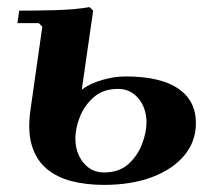

<svg xmlns="http://www.w3.org/2000/svg" viewBox="-20 -510 607 540"><path d="M272 10Q223 10 181.5 -0.5Q140 -11 111 -35.5Q82 -60 69.5 -101Q57 -142 66 -203L99 -435L89 -445H29L34 -480Q81 -480 136.5 -481.5Q192 -483 232 -490L242 -480L210 -258Q233 -275 267 -285Q301 -295 333 -295Q431 -295 481 -261Q531 -227 531 -164Q531 -112 498.5 -73Q466 -34 408 -12Q350 10 272 10ZM272 -25Q315 -25 341 -48.5Q367 -72 379.5 -105Q392 -138 392 -165Q392 -206 369.5 -233Q347 -260 312 -260Q270 -260 243.5 -236.5Q217 -213 204.5 -181Q192 -149 192 -121Q192 -80 214.5 -52.5Q237 -25 272 -25Z"/></svg>

Font: Brygada 1918
Style: Bold Italic
Weight: 700
Italic angle: -8°
Designer: Mateusz Machalski | Borys Kosmynka | Przemek Hoffer
Foundry: NIEPODLEGLA 2018
Version: Version 3.006